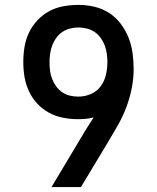

<svg xmlns="http://www.w3.org/2000/svg" viewBox="-20 -763 640 783"><path d="M190 0 327 -229Q336 -243 344.5 -257Q353 -271 362 -284Q346 -280 330 -278.5Q314 -277 297 -277Q267 -277 236.5 -283Q206 -289 179.5 -303.5Q153 -318 132 -340.5Q111 -363 98 -391Q85 -419 80 -449Q75 -479 75 -510Q75 -541 80 -571.5Q85 -602 98 -629.5Q111 -657 132.5 -680Q154 -703 181 -717.5Q208 -732 238.5 -737.5Q269 -743 300 -743Q333 -743 365 -735.5Q397 -728 424.5 -710.5Q452 -693 472 -666.5Q492 -640 504 -610Q516 -580 520.5 -547.5Q525 -515 525 -482Q525 -442 517 -402Q509 -362 494.5 -324Q480 -286 460 -251Q440 -216 419 -181L310 0ZM300 -369Q326 -369 350.5 -379.5Q375 -390 390.5 -411Q406 -432 412 -458Q418 -484 418 -510Q418 -527 415.5 -544.5Q413 -562 407 -578Q401 -594 390.5 -608.5Q380 -623 366 -632.5Q352 -642 334.5 -646.5Q317 -651 300 -651Q283 -651 265.5 -646.5Q248 -642 234 -632.5Q220 -623 209.5 -608.5Q199 -594 193 -578Q187 -562 184.5 -544.5Q182 -527 182 -510Q182 -492 184 -475Q186 -458 192.5 -441.5Q199 -425 209 -411Q219 -397 233.5 -387Q248 -377 265 -373Q282 -369 299 -369Q299 -369 299 -369Q299 -369 300 -369Z"/></svg>

Font: Zed Mono Semibold Extended
Style: Regular
Weight: 600
Width: 7
Monospace: yes
Designer: Belleve Invis
Foundry: Belleve Invis
Version: Version 1.0.0; ttfautohint (v1.8.4)